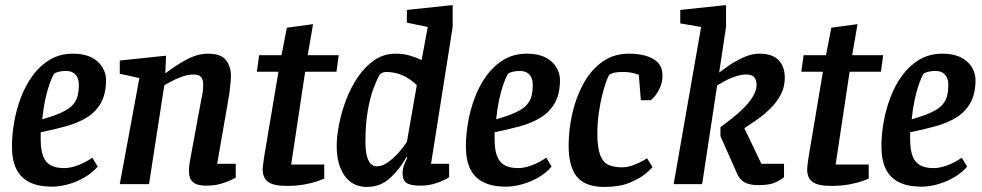

<svg xmlns="http://www.w3.org/2000/svg" viewBox="-20 -724 3863 755"><path d="M184 10Q132 10 97 -7Q62 -24 44.5 -59Q27 -94 27 -149Q27 -193 35.5 -242.5Q44 -292 62 -340Q80 -388 108.5 -427Q137 -466 176.5 -489.5Q216 -513 267 -513Q311 -513 340 -498Q369 -483 383 -459Q397 -435 397 -410Q397 -356 377.5 -320.5Q358 -285 323 -263Q288 -241 241.5 -228Q195 -215 140 -204V-176Q140 -134 150 -109Q160 -84 180.5 -73.5Q201 -63 232 -63Q257 -63 286.5 -74Q316 -85 343 -104L364 -69Q345 -46 315 -28Q285 -10 250.5 0Q216 10 184 10ZM146 -255Q196 -269 225 -283Q254 -297 267.5 -313Q281 -329 285.5 -348Q290 -367 290 -391Q290 -407 284.5 -419Q279 -431 268 -438Q257 -445 238 -445Q222 -445 209.5 -441.5Q197 -438 193 -434Q184 -420 174.5 -393Q165 -366 157.5 -330.5Q150 -295 146 -255Z M791 6Q762 6 747.5 -2Q733 -10 728 -22.5Q723 -35 723 -50Q723 -63 724.5 -75.5Q726 -88 728 -97L773 -341Q776 -352 777.5 -365Q779 -378 779 -393Q779 -410 771 -420.5Q763 -431 741 -431Q718 -431 694 -422Q670 -413 651.5 -403Q633 -393 626 -388L566 0H451L528 -417L451 -434V-486L633 -505L630 -437H632Q649 -450 669.5 -463.5Q690 -477 711 -488.5Q732 -500 754 -506.5Q776 -513 797 -513Q849 -513 868.5 -487.5Q888 -462 888 -427Q888 -415 886.5 -398Q885 -381 883 -365Q881 -349 879 -339L834 -80H907V-26Q905 -24 889.5 -16.5Q874 -9 849 -1.5Q824 6 791 6Z M1107 7Q1056 7 1034.5 -8.5Q1013 -24 1013 -58Q1013 -66 1015 -79.5Q1017 -93 1018 -103L1075 -442H990L999 -507H1087L1108 -615L1211 -629L1190 -507H1312L1303 -442H1180L1125 -77H1255V-22Q1252 -20 1231.5 -12.5Q1211 -5 1179 1Q1147 7 1107 7Z M1423 11Q1366 11 1335 -33Q1304 -77 1304 -150Q1304 -188 1313.5 -236Q1323 -284 1341.5 -332.5Q1360 -381 1388 -422Q1416 -463 1453 -488Q1490 -513 1536 -513Q1566 -513 1593 -505Q1620 -497 1638 -488L1662 -618L1580 -635V-685L1760 -704V-618L1675 -80H1746V-27Q1744 -25 1728.5 -17Q1713 -9 1688 -1.5Q1663 6 1633 6Q1595 6 1579 -4.5Q1563 -15 1563 -44Q1563 -57 1567.5 -71Q1572 -85 1582 -104L1578 -106Q1553 -60 1514.5 -24.5Q1476 11 1423 11ZM1461 -70Q1484 -70 1506.5 -86.5Q1529 -103 1548.5 -125Q1568 -147 1580 -166L1619 -389Q1595 -413 1564.5 -427Q1534 -441 1499 -441Q1490 -441 1484 -438Q1478 -435 1474 -432Q1462 -412 1448.5 -376Q1435 -340 1426 -287.5Q1417 -235 1417 -168Q1417 -138 1421.5 -116Q1426 -94 1436 -82Q1446 -70 1461 -70Z M1969 10Q1917 10 1882 -7Q1847 -24 1829.5 -59Q1812 -94 1812 -149Q1812 -193 1820.5 -242.5Q1829 -292 1847 -340Q1865 -388 1893.5 -427Q1922 -466 1961.5 -489.5Q2001 -513 2052 -513Q2096 -513 2125 -498Q2154 -483 2168 -459Q2182 -435 2182 -410Q2182 -356 2162.5 -320.5Q2143 -285 2108 -263Q2073 -241 2026.5 -228Q1980 -215 1925 -204V-176Q1925 -134 1935 -109Q1945 -84 1965.5 -73.5Q1986 -63 2017 -63Q2042 -63 2071.5 -74Q2101 -85 2128 -104L2149 -69Q2130 -46 2100 -28Q2070 -10 2035.5 0Q2001 10 1969 10ZM1931 -255Q1981 -269 2010 -283Q2039 -297 2052.5 -313Q2066 -329 2070.5 -348Q2075 -367 2075 -391Q2075 -407 2069.5 -419Q2064 -431 2053 -438Q2042 -445 2023 -445Q2007 -445 1994.5 -441.5Q1982 -438 1978 -434Q1969 -420 1959.5 -393Q1950 -366 1942.5 -330.5Q1935 -295 1931 -255Z M2356 11Q2282 11 2249 -28.5Q2216 -68 2216 -151Q2216 -212 2230 -275.5Q2244 -339 2273 -393Q2302 -447 2347 -480Q2392 -513 2454 -513Q2488 -513 2518 -505Q2548 -497 2566.5 -478.5Q2585 -460 2585 -427Q2585 -401 2575.5 -380Q2566 -359 2555 -346Q2544 -333 2539 -330H2500L2492 -430Q2489 -431 2472 -436Q2455 -441 2427 -441Q2411 -441 2397.5 -438.5Q2384 -436 2375 -429Q2370 -420 2362.5 -399Q2355 -378 2347.5 -347.5Q2340 -317 2334.5 -279Q2329 -241 2329 -198Q2329 -143 2340 -114.5Q2351 -86 2372.5 -76Q2394 -66 2425 -66Q2447 -66 2468.5 -74Q2490 -82 2505.5 -90.5Q2521 -99 2524 -102L2546 -67Q2540 -59 2517 -40Q2494 -21 2454.5 -5Q2415 11 2356 11Z M2964 4Q2928 4 2908.5 -6.5Q2889 -17 2878 -42L2813 -189V-224Q2846 -248 2872.5 -270Q2899 -292 2917 -312.5Q2935 -333 2945 -352.5Q2955 -372 2955 -391Q2955 -409 2946 -420Q2937 -431 2914 -431Q2894 -431 2870.5 -423Q2847 -415 2828.5 -404.5Q2810 -394 2800 -388L2741 0H2629L2737 -618L2655 -632V-685L2835 -704V-618L2808 -439Q2820 -448 2846 -466Q2872 -484 2904 -498.5Q2936 -513 2965 -513Q3017 -513 3041.5 -487.5Q3066 -462 3066 -418Q3066 -382 3050.5 -352.5Q3035 -323 3011 -299Q2987 -275 2959.5 -255.5Q2932 -236 2907 -220L2974 -80H3063V-27Q3061 -24 3036 -10Q3011 4 2964 4Z M3248 7Q3197 7 3175.5 -8.5Q3154 -24 3154 -58Q3154 -66 3156 -79.5Q3158 -93 3159 -103L3216 -442H3131L3140 -507H3228L3249 -615L3352 -629L3331 -507H3453L3444 -442H3321L3266 -77H3396V-22Q3393 -20 3372.5 -12.5Q3352 -5 3320 1Q3288 7 3248 7Z M3603 10Q3551 10 3516 -7Q3481 -24 3463.5 -59Q3446 -94 3446 -149Q3446 -193 3454.5 -242.5Q3463 -292 3481 -340Q3499 -388 3527.5 -427Q3556 -466 3595.5 -489.5Q3635 -513 3686 -513Q3730 -513 3759 -498Q3788 -483 3802 -459Q3816 -435 3816 -410Q3816 -356 3796.5 -320.5Q3777 -285 3742 -263Q3707 -241 3660.5 -228Q3614 -215 3559 -204V-176Q3559 -134 3569 -109Q3579 -84 3599.5 -73.5Q3620 -63 3651 -63Q3676 -63 3705.5 -74Q3735 -85 3762 -104L3783 -69Q3764 -46 3734 -28Q3704 -10 3669.5 0Q3635 10 3603 10ZM3565 -255Q3615 -269 3644 -283Q3673 -297 3686.5 -313Q3700 -329 3704.5 -348Q3709 -367 3709 -391Q3709 -407 3703.5 -419Q3698 -431 3687 -438Q3676 -445 3657 -445Q3641 -445 3628.5 -441.5Q3616 -438 3612 -434Q3603 -420 3593.5 -393Q3584 -366 3576.5 -330.5Q3569 -295 3565 -255Z"/></svg>

Font: Faustina Light SemiBold
Style: Italic
Weight: 600
Italic angle: -8°
Version: Version 1.200